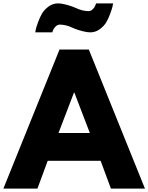

<svg xmlns="http://www.w3.org/2000/svg" viewBox="-48 -1119 880 1139"><path d="M383 -954Q343 -973 307 -973Q293 -973 281.5 -961.5Q270 -950 266 -938L262 -927H161Q162 -934 164.5 -945.5Q167 -957 177.5 -986.5Q188 -1016 201.5 -1039Q215 -1062 240.5 -1080.5Q266 -1099 297 -1099Q314 -1099 340 -1092.5Q366 -1086 384 -1079L401 -1072Q441 -1053 477 -1053Q491 -1053 502.5 -1064.5Q514 -1076 518 -1088L522 -1099H623Q622 -1092 619.5 -1080.5Q617 -1069 606.5 -1039.5Q596 -1010 582.5 -987Q569 -964 543.5 -945.5Q518 -927 487 -927Q470 -927 444 -933.5Q418 -940 400 -947ZM479 -825 812 0H610L549 -165H235L174 0H-28L305 -825ZM485 -330 393 -570H391L299 -330Z"/></svg>

Font: Hussar
Style: BoldWeb
Weight: 700
Foundry: Cannot Into Space Fonts
Version: Version 2.00